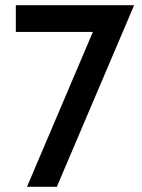

<svg xmlns="http://www.w3.org/2000/svg" viewBox="-20 -720 546 740"><path d="M497 -700 199 0H84L338 -597H41V-700Z"/></svg>

Font: Cabin Medium
Style: Regular
Weight: 500
Designer: Pablo Impallari
Foundry: Pablo Impallari. http://www.impallari.com Igino Marini. http://www.ikern.com
Version: Version 2.200